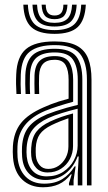

<svg xmlns="http://www.w3.org/2000/svg" viewBox="-20 -783 458 811"><path d="M347.2 0V-446.5Q347.2 -519.8 317.6 -556.1Q288 -592.5 211 -592.5Q142 -592.5 106.4 -565.2Q70.8 -538 67.8 -468.2Q67 -447.2 67.1 -427.1Q67.2 -407 68.5 -386H49.5Q48 -409 47.8 -428Q47.5 -447 48.5 -469Q51.5 -543.5 89.8 -575.8Q128 -608 211 -608Q270.5 -608 304.4 -589.9Q338.2 -571.8 352.4 -535.9Q366.5 -500 366.5 -446.5V0ZM177.2 -38Q217.5 -38 246.8 -57.1Q276 -76.2 292 -106Q308 -135.8 308 -167.5V-323.8Q276.2 -316.2 241.9 -305.6Q207.5 -295 184.5 -284.5Q140.2 -264.2 118.2 -236Q96.2 -207.8 92.5 -160.2Q91.8 -149.5 91.9 -140.2Q92 -131 93 -121.2Q97.2 -83.2 118.6 -60.6Q140 -38 177.2 -38ZM181.2 -54.5Q150.8 -54.5 132.8 -73.8Q114.8 -93 112 -123.5Q111.2 -132.2 111.2 -141.1Q111.2 -150 111.8 -158.8Q114.5 -202 133.9 -226.9Q153.2 -251.8 191.2 -269.5Q216.2 -281 239 -289Q261.8 -297 288.5 -303.8V-166Q288.5 -136.5 275.1 -111.1Q261.8 -85.8 237.6 -70.1Q213.5 -54.5 181.2 -54.5ZM183.5 -69.5Q208 -69.5 227.2 -82.5Q246.5 -95.5 257.8 -117.1Q269 -138.8 269 -164.5V-283.5Q251.2 -277.5 234.2 -270.6Q217.2 -263.8 198.5 -254.8Q163.5 -237.8 148.1 -215.9Q132.8 -194 131 -158Q130.5 -148.8 130.8 -140.6Q131 -132.5 131.5 -125Q133.5 -102 147 -85.8Q160.5 -69.5 183.5 -69.5ZM161.8 8Q107.8 8 73.9 -24.4Q40 -56.8 35 -117.2Q34 -129.8 33.9 -141.5Q33.8 -153.2 34.5 -166Q38.2 -224.8 68.4 -262.9Q98.5 -301 164 -329.5Q179.5 -336.5 195 -342.5Q210.5 -348.5 228.8 -354.4Q247 -360.2 269.8 -366.2V-446.5Q269.8 -485.5 257.1 -508Q244.5 -530.5 211 -530.5Q177.8 -530.5 162.1 -513.6Q146.5 -496.8 145.2 -463.8Q144.8 -452.5 144.6 -430.6Q144.5 -408.8 145.5 -386H126.2Q125.2 -408.5 125.4 -429.8Q125.5 -451 125.8 -465.2Q127.8 -507.5 148.4 -526.8Q169 -546 211 -546Q256.2 -546 272.6 -519.4Q289 -492.8 289 -446.5V-353.2Q257.2 -344.5 226 -334.5Q194.8 -324.5 171 -314.8Q114.8 -291.2 85.5 -254.5Q56.2 -217.8 53.8 -164.5Q53.5 -153.5 53.4 -141.9Q53.2 -130.2 54.2 -118.8Q58.5 -67.2 87.9 -37.2Q117.2 -7.2 166.8 -7.2Q212.2 -7.2 243.4 -26.6Q274.5 -46 295 -80H299.5L290.8 -21.5V0H271.5L271.2 -8.8L283 -46.5H279.2Q257.2 -18 228.6 -5Q200 8 161.8 8ZM308.5 0V-51.5L312.5 -122.2H308Q290.8 -76.5 255.9 -49.5Q221 -22.5 171.5 -22.8Q130.2 -22.8 103.8 -48.5Q77.2 -74.2 73.5 -120Q72.8 -130.8 72.6 -141.4Q72.5 -152 73 -163Q76.2 -215.5 101.1 -246.6Q126 -277.8 177.8 -299.8Q193.5 -306.2 215.6 -313.6Q237.8 -321 262 -327.9Q286.2 -334.8 308.5 -340V-446.5Q308.5 -501.2 288 -531.4Q267.5 -561.5 211 -561.5Q159.5 -561.5 134 -539.4Q108.5 -517.2 106.5 -465.8Q106 -450.8 105.9 -429.4Q105.8 -408 107.2 -386H88Q86.8 -407.2 86.6 -428.8Q86.5 -450.2 87 -466Q89.5 -524.8 118.6 -550.9Q147.8 -577 211 -577Q277 -577 302.4 -544.1Q327.8 -511.2 327.8 -446.5V0ZM210.5 -640Q142.5 -640 111.9 -668.8Q81.2 -697.5 78.5 -763.2H97.8Q100.2 -705.8 126.5 -680.8Q152.8 -655.8 210.5 -655.8Q268 -655.8 294.2 -680.8Q320.5 -705.8 323 -763.2H342.5Q339 -697.5 308.4 -668.8Q277.8 -640 210.5 -640ZM210.5 -671Q162.5 -671 140.9 -692.5Q119.2 -714 117.2 -763.2H136.5Q138.2 -722.5 155.4 -704.5Q172.5 -686.5 210.5 -686.5Q248.2 -686.5 265.4 -704.5Q282.5 -722.5 284.5 -763.2H303.8Q301.5 -714 279.9 -692.5Q258.2 -671 210.5 -671ZM210.5 -702Q182.8 -702 170 -716.2Q157.2 -730.5 155.8 -763.2H173.2Q173.5 -738.8 182.8 -728.1Q192 -717.5 210.5 -717.5Q229.2 -717.5 238.4 -728.1Q247.5 -738.8 247.8 -763.2H265Q263.5 -730.5 250.9 -716.2Q238.2 -702 210.5 -702Z"/></svg>

Font: Big Shoulders Inline Text Thin SemiBold
Style: Regular
Weight: 600
Version: Version 2.002